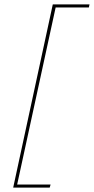

<svg xmlns="http://www.w3.org/2000/svg" viewBox="-20 -731 427 873"><path d="M384 -697H233L58 108H210L206 122H40L43 108L220 -711H387Z"/></svg>

Font: EauTestInfant Thin
Style: Italic
Weight: 250
Italic angle: -12°
Designer: Christian Thalmann (Catharsis Fonts)
Version: Version 0.001;PS 000.001;hotconv 1.0.88;makeotf.lib2.5.64775